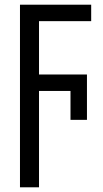

<svg xmlns="http://www.w3.org/2000/svg" viewBox="-20 -557 440 817"><path d="M146 240V-170H280V-47H350V-240H146V-467H368V-537H65V240Z"/></svg>

Font: Noto Sans UI Condensed
Style: Regular
Weight: 400
Width: 3
Designer: Monotype Design Team
Foundry: Monotype Imaging Inc.
Version: Version 1.901